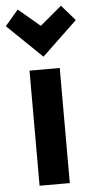

<svg xmlns="http://www.w3.org/2000/svg" viewBox="-93 -872 454 924"><g transform="rotate(-5 134.0 -410.0)"><path d="M206 -539H60V17H206ZM29 -837 -35 -762 133 -600 303 -762 238 -837 133 -749Z"/></g></svg>

Font: Repo Bold
Style: Bold
Weight: 700
Designer: Stefan Peev
Foundry: Context Ltd
Version: Version 1.502